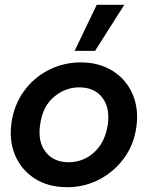

<svg xmlns="http://www.w3.org/2000/svg" viewBox="-20 -768 616 800"><path d="M260 12Q181 12 125 -24Q69 -60 43 -121Q17 -182 28 -258Q39 -332 80 -388.5Q121 -445 183 -476.5Q245 -508 316 -508Q394 -508 450.5 -472Q507 -436 533 -374.5Q559 -313 548 -238Q538 -165 496.5 -108.5Q455 -52 393.5 -20Q332 12 260 12ZM266 -92Q327 -92 372.5 -133.5Q418 -175 429 -248Q439 -318 406.5 -361Q374 -404 310 -404Q252 -404 204.5 -364Q157 -324 147 -247Q137 -177 170.5 -134.5Q204 -92 266 -92ZM291 -556 383 -748H498L376 -556Z"/></svg>

Font: Host Grotesk SemiBold
Style: Italic
Weight: 600
Italic angle: -8°
Designer: Doğukan Karapınar based on Poppins by Indian Type Foundry, Jonny Pinhorn
Foundry: Element Type
Version: Version 1.001; ttfautohint (v1.8.4.7-5d5b)